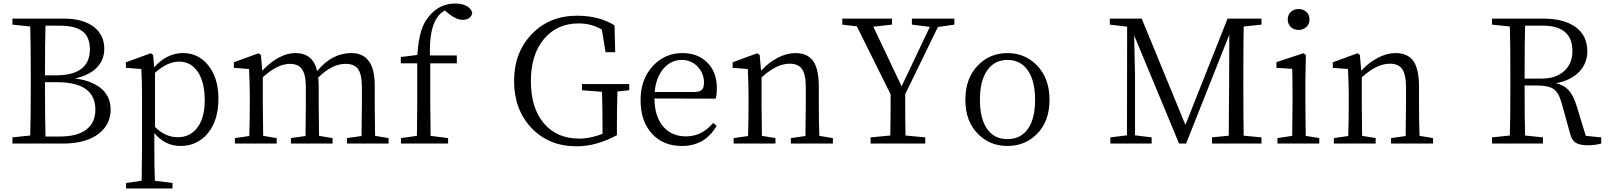

<svg xmlns="http://www.w3.org/2000/svg" viewBox="-20 -818 9161 1094"><path d="M50.8 0V-35.2L152.3 -45.9Q155.3 -139.6 155.3 -330.1V-383.8Q155.3 -573.2 152.3 -667L50.8 -677.7V-711.9H344.7Q454.1 -711.9 515.6 -664.1Q574.2 -618.2 574.2 -540Q574.2 -479.5 535.2 -436.5Q492.2 -389.6 407.2 -371.1Q509.8 -357.4 562.5 -308.6Q610.4 -263.7 610.4 -193.4Q610.4 -112.3 546.9 -59.6Q473.6 0 337.9 0ZM239.3 -40H318.4Q419.9 -40 471.7 -79.6Q523.4 -119.1 523.4 -193.4Q523.4 -349.6 304.7 -349.6H236.3Q236.3 -135.7 239.3 -40ZM236.3 -388.7H297.9Q492.2 -388.7 492.2 -537.1Q492.2 -607.4 450.2 -639.6Q408.2 -671.9 318.4 -671.9H239.3Q236.3 -580.1 236.3 -388.7Z M698.2 255.9V224.6L787.1 211.9Q789.1 94.7 789.1 33.2V-275.4Q789.1 -363.3 785.2 -424.8L697.3 -431.6V-462.9L838.9 -514.6L852.5 -504.9L858.4 -434.6Q930.7 -515.6 1023.4 -515.6Q1110.4 -515.6 1167 -445.3Q1224.6 -373 1224.6 -254.9Q1224.6 -132.8 1164.1 -58.6Q1103.5 13.7 1008.8 13.7Q919.9 13.7 859.4 -59.6V31.2Q859.4 123 862.3 211.9L962.9 224.6V255.9ZM992.2 -36.1Q1059.6 -36.1 1100.6 -85.9Q1146.5 -141.6 1146.5 -246.6Q1146.5 -351.6 1105.5 -411.1Q1066.4 -466.8 1001 -466.8Q933.6 -466.8 863.3 -403.3V-94.7Q921.9 -36.1 992.2 -36.1Z M1318.4 0V-31.2L1400.4 -43Q1403.3 -125 1403.3 -222.7V-276.4Q1403.3 -335 1399.4 -417Q1399.4 -421.9 1399.4 -424.8L1312.5 -431.6V-462.9L1453.1 -514.6L1466.8 -504.9L1474.6 -415Q1517.6 -461.9 1565.4 -488.3Q1615.2 -515.6 1663.1 -515.6Q1763.7 -515.6 1787.1 -413.1Q1871.1 -515.6 1981.4 -515.6Q2115.2 -515.6 2115.2 -332V-222.7Q2115.2 -151.4 2117.2 -43.9L2194.3 -31.2V0H1957V-31.2L2040 -43Q2042 -152.3 2042 -222.7V-322.3Q2042 -395.5 2018.6 -426.8Q1996.1 -454.1 1948.2 -454.1Q1872.1 -454.1 1793 -376Q1795.9 -352.5 1795.9 -324.2V-222.7Q1795.9 -151.4 1797.9 -43.9L1875 -31.2V0H1637.7V-31.2L1720.7 -43Q1722.7 -150.4 1722.7 -222.7V-320.3Q1722.7 -393.6 1700.2 -424.8Q1678.7 -454.1 1631.8 -454.1Q1560.5 -454.1 1477.5 -377.9V-222.7Q1477.5 -151.4 1479.5 -43.9L1556.6 -31.2V0Z M2264.6 0V-31.2L2355.5 -43.9Q2357.4 -163.1 2357.4 -222.7V-457H2263.7V-493.2L2358.4 -504.9Q2363.3 -590.8 2380.9 -644.5Q2397.5 -698.2 2432.6 -734.4Q2489.3 -797.9 2574.2 -797.9Q2611.3 -797.9 2635.7 -785.2Q2663.1 -771.5 2670.9 -746.1Q2668.9 -727.5 2654.8 -716.3Q2640.6 -705.1 2616.2 -705.1Q2582 -705.1 2543 -735.4L2514.6 -757.8Q2486.3 -743.2 2468.8 -714.8Q2425.8 -651.4 2429.7 -502H2583V-457H2431.6V-222.7Q2431.6 -163.1 2433.6 -43.9L2533.2 -31.2V0Z M3265.6 15.6Q3107.4 15.6 3008.3 -88.9Q2909.2 -193.4 2909.2 -356.4Q2909.2 -518.6 3009.8 -623.5Q3110.4 -728.5 3268.6 -728.5Q3391.6 -728.5 3481.4 -673.8L3485.4 -520.5H3430.7L3409.2 -649.4Q3350.6 -684.6 3277.3 -684.6Q3155.3 -684.6 3081.1 -597.7Q3004.9 -508.8 3004.9 -356Q3004.9 -203.1 3078.6 -115.7Q3152.3 -28.3 3280.3 -28.3Q3344.7 -28.3 3413.1 -55.7V-96.7Q3413.1 -195.3 3410.2 -294.9L3295.9 -303.7V-338.9H3565.4V-303.7L3498 -296.9Q3495.1 -200.2 3495.1 -95.7V-47.9Q3377.9 15.6 3265.6 15.6Z M3865.2 13.7Q3759.8 13.7 3696.3 -54.7Q3629.9 -125 3629.9 -248Q3629.9 -367.2 3701.2 -443.4Q3769.5 -515.6 3869.1 -515.6Q3955.1 -515.6 4009.8 -461.9Q4064.5 -407.2 4064.5 -316.4Q4064.5 -276.4 4057.6 -255.9L3709 -256.8Q3710 -152.3 3760.7 -94.7Q3808.6 -41 3889.6 -41Q3979.5 -41 4043 -117.2L4063.5 -101.6Q3998 13.7 3865.2 13.7ZM3710 -293.9H3938.5Q3968.8 -293.9 3981.4 -308.6Q3991.2 -320.3 3991.2 -346.7Q3991.2 -399.4 3956.1 -437.5Q3918.9 -476.6 3864.3 -476.6Q3806.6 -476.6 3764.6 -431.6Q3718.8 -381.8 3710 -293.9Z M4160.2 0V-31.2L4242.2 -43Q4245.1 -125 4245.1 -222.7V-276.4Q4245.1 -334 4241.2 -415Q4241.2 -421.9 4241.2 -424.8L4154.3 -431.6V-462.9L4294.9 -514.6L4308.6 -504.9L4316.4 -415Q4359.4 -461.9 4411.1 -488.8Q4462.9 -515.6 4511.7 -515.6Q4580.1 -515.6 4612.3 -471.7Q4645.5 -425.8 4645.5 -324.2V-222.7Q4645.5 -125 4648.4 -43.9L4725.6 -31.2V0H4486.3V-31.2L4569.3 -43Q4571.3 -150.4 4571.3 -222.7V-320.3Q4571.3 -394.5 4548.8 -425.8Q4527.3 -455.1 4479.5 -455.1Q4404.3 -455.1 4319.3 -377V-222.7Q4319.3 -151.4 4321.3 -43.9L4398.4 -31.2V0Z M4940.4 0V-35.2L5052.7 -45.9Q5054.7 -115.2 5054.7 -280.3L4862.3 -668L4779.3 -677.7V-711.9H5062.5V-677.7L4956.1 -666L5117.2 -326.2L5278.3 -665L5175.8 -677.7V-711.9H5418V-677.7L5324.2 -664.1L5137.7 -281.2Q5137.7 -116.2 5139.6 -45.9L5252 -35.2V0Z M5555.7 -51.8Q5480.5 -124 5480.5 -249.5Q5480.5 -375 5555.7 -449.2Q5623 -515.6 5720.7 -515.6Q5817.4 -515.6 5884.8 -449.2Q5960 -375 5960 -249.5Q5960 -124 5885.7 -51.8Q5818.4 13.7 5720.2 13.7Q5622.1 13.7 5555.7 -51.8ZM5835.9 -82Q5877.9 -140.6 5877.9 -249Q5877.9 -357.4 5836.4 -417Q5794.9 -476.6 5720.7 -476.6Q5646.5 -476.6 5605 -417Q5563.5 -357.4 5563.5 -249Q5563.5 -140.6 5605.5 -82Q5645.5 -25.4 5720.2 -25.4Q5794.9 -25.4 5835.9 -82Z M6306.6 0V-35.2L6401.4 -46.9L6402.3 -666L6303.7 -677.7V-711.9H6485.4L6734.4 -106.4L6974.6 -711.9H7168V-677.7L7066.4 -667Q7064.5 -574.2 7064.5 -382.8V-329.1Q7064.5 -139.6 7066.4 -44.9L7168 -35.2V0H6885.7V-35.2L6981.4 -44.9Q6982.4 -101.6 6982.4 -213.9Q6983.4 -289.1 6983.4 -326.2L6984.4 -620.1L6738.3 0H6698.2L6442.4 -616.2Q6443.4 -551.8 6446.3 -424.8L6447.3 -393.6V-46.9L6542 -35.2V0Z M7258.8 0V-31.2L7342.8 -43.9Q7344.7 -151.4 7344.7 -222.7V-277.3Q7344.7 -377 7342.8 -425.8L7252.9 -431.6V-463.9L7406.2 -514.6L7420.9 -504.9L7418 -366.2V-222.7Q7418 -151.4 7419.9 -43.9L7497.1 -31.2V0ZM7378.9 -766.6Q7406.2 -766.6 7423.8 -750Q7441.4 -733.4 7441.4 -707Q7441.4 -680.7 7423.3 -664.1Q7405.3 -647.5 7378.9 -647.5Q7352.5 -647.5 7335 -664.1Q7317.4 -680.7 7317.4 -707Q7317.4 -733.4 7335 -750Q7352.5 -766.6 7378.9 -766.6Z M7580.1 0V-31.2L7662.1 -43Q7665 -125 7665 -222.7V-276.4Q7665 -334 7661.1 -415Q7661.1 -421.9 7661.1 -424.8L7574.2 -431.6V-462.9L7714.8 -514.6L7728.5 -504.9L7736.3 -415Q7779.3 -461.9 7831.1 -488.8Q7882.8 -515.6 7931.6 -515.6Q8000 -515.6 8032.2 -471.7Q8065.4 -425.8 8065.4 -324.2V-222.7Q8065.4 -125 8068.4 -43.9L8145.5 -31.2V0H7906.2V-31.2L7989.3 -43Q7991.2 -150.4 7991.2 -222.7V-320.3Q7991.2 -394.5 7968.8 -425.8Q7947.3 -455.1 7899.4 -455.1Q7824.2 -455.1 7739.3 -377V-222.7Q7739.3 -151.4 7741.2 -43.9L7818.4 -31.2V0Z M9028.3 9.8Q8981.4 9.8 8959 -4.4Q8936.5 -18.6 8927.7 -51.8L8878.9 -227.5Q8862.3 -290 8831.1 -311.5Q8801.8 -331.1 8732.4 -331.1H8667Q8667 -137.7 8669.9 -45.9L8771.5 -35.2V0H8481.4V-35.2L8583 -45.9Q8585.9 -138.7 8585.9 -329.1V-382.8Q8585.9 -573.2 8583 -667L8481.4 -677.7V-711.9H8772.5Q8892.6 -711.9 8958.5 -663.1Q9024.4 -614.3 9024.4 -525.4Q9024.4 -459 8979.5 -410.2Q8930.7 -359.4 8845.7 -343.8Q8890.6 -334 8917.5 -304.7Q8944.3 -275.4 8962.9 -216.8L9015.6 -43.9L9103.5 -35.2V0Q9068.4 9.8 9028.3 9.8ZM8667 -370.1H8763.7Q8846.7 -370.1 8894.5 -415Q8939.5 -457 8939.5 -526.4Q8939.5 -671.9 8770.5 -671.9H8669.9Q8667 -578.1 8667 -370.1Z"/></svg>

Font: Bpmf GenYo Min R
Style: R
Weight: 400
Foundry: But Ko
Version: Version 1.320